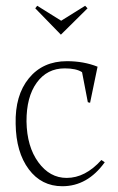

<svg xmlns="http://www.w3.org/2000/svg" viewBox="-20 -625 410 665"><path d="M342.8 -63Q283.2 20 195.8 20Q123.5 20 79.6 -38.8Q35.6 -97.7 34.2 -195.8Q31.7 -294.9 80.1 -354Q128.4 -413.1 211.9 -413.1Q270 -413.1 317.9 -394L292 -269L284.2 -271L264.2 -375Q244.1 -388.2 204.1 -388.2Q143.1 -388.2 107.2 -338.6Q71.3 -289.1 71.8 -204.1Q73.2 -117.2 112.8 -63Q152.3 -8.8 210.9 -8.8Q275.4 -8.8 331.1 -70.8ZM102.1 -596.2 108.9 -605 191.9 -553.2 274.9 -605 283.2 -596.2 190.9 -504.9Z"/></svg>

Font: Halibut Cnd Thin
Style: Regular
Weight: 250
Width: 3
Designer: Matteo Maggi
Foundry: Collletttivo
Version: Version 3.080 | FøM Fix